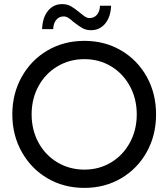

<svg xmlns="http://www.w3.org/2000/svg" viewBox="-20 -907 820 935"><path d="M211.5 -38.5C264.5 -7.5 324.3 8 391 8C457 8 516.5 -7.5 569.5 -38.5C622.5 -69.5 664.2 -112.2 694.5 -166.5C724.8 -220.8 740 -282 740 -350C740 -418 724.8 -479.2 694.5 -533.5C664.2 -587.8 622.5 -630.5 569.5 -661.5C516.5 -692.5 457 -708 391 -708C324.3 -708 264.5 -692.5 211.5 -661.5C158.5 -630.5 116.7 -587.7 86 -533C55.3 -478.3 40 -417.3 40 -350C40 -282.7 55.3 -221.7 86 -167C116.7 -112.3 158.5 -69.5 211.5 -38.5ZM521 -116C482.3 -92.7 439 -81 391 -81C343 -81 299.3 -92.7 260 -116C220.7 -139.3 189.8 -171.5 167.5 -212.5C145.2 -253.5 134 -299.3 134 -350C134 -400.7 145.2 -446.5 167.5 -487.5C189.8 -528.5 220.7 -560.7 260 -584C299.3 -607.3 343 -619 391 -619C439 -619 482.3 -607.3 521 -584C559.7 -560.7 590.2 -528.5 612.5 -487.5C634.8 -446.5 646 -400.7 646 -350C646 -299.3 634.8 -253.5 612.5 -212.5C590.2 -171.5 559.7 -139.3 521 -116ZM381.5 -770C393.2 -763.3 407 -760 423 -760C451.7 -760 474.8 -770.8 492.5 -792.5C510.2 -814.2 519.7 -843 521 -879H467C466.3 -860.3 461.3 -845.7 452 -835C442.7 -824.3 430.7 -819 416 -819C408.7 -819 401.7 -821.2 395 -825.5C388.3 -829.8 379.3 -836.7 368 -846C352 -859.3 337.8 -869.5 325.5 -876.5C313.2 -883.5 299 -887 283 -887C254.3 -887 231.2 -876 213.5 -854C195.8 -832 186.3 -802.3 185 -765H239C239.7 -784.3 244.7 -799.5 254 -810.5C263.3 -821.5 275.3 -827 290 -827C297.3 -827 304.7 -824.8 312 -820.5C319.3 -816.2 328 -809.3 338 -800C355.3 -786.7 369.8 -776.7 381.5 -770Z"/></svg>

Font: Rookery
Style: Regular
Weight: 400
Designer: Ryan Kimball / Julieta Ulanovsky
Foundry: Motorola Mobility LLC.
Version: Version 1.0